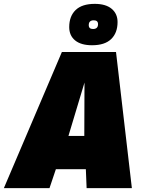

<svg xmlns="http://www.w3.org/2000/svg" viewBox="-62 -973 749 993"><path d="M-42 0 258 -704H538L620 0H386L382 -98H227L194 0ZM292 -270H374L375 -546ZM414 -739Q357 -739 326.5 -764Q296 -789 296 -833Q296 -889 329 -921Q362 -953 428 -953Q485 -953 515.5 -927.5Q546 -902 546 -859Q546 -803 513 -771Q480 -739 414 -739ZM419 -823Q445 -823 445 -848Q445 -868 423 -868Q397 -868 397 -843Q397 -823 419 -823Z"/></svg>

Font: Georama Black
Style: Italic
Weight: 900
Italic angle: -9°
Designer: Jean-Baptiste Levee
Foundry: Production Type
Version: Version 1.000